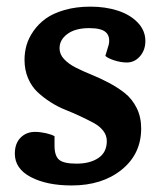

<svg xmlns="http://www.w3.org/2000/svg" viewBox="-20 -547 486 581"><path d="M211.9 -51.8Q252 -51.8 277.6 -68.8Q303.2 -85.9 303.2 -120.1Q303.2 -137.2 292.5 -151.1Q281.7 -165 264.2 -174.6Q246.6 -184.1 224.4 -194.6Q202.1 -205.1 178.7 -214.4Q155.3 -223.6 133.1 -237.8Q110.8 -252 93.3 -268.6Q75.7 -285.2 64.9 -310.3Q54.2 -335.4 54.2 -366.2Q54.2 -388.7 60.3 -410.2Q66.4 -431.6 81.3 -453.1Q96.2 -474.6 118.4 -490.7Q140.6 -506.8 175.5 -516.8Q210.4 -526.9 253.9 -526.9Q298.8 -526.9 336.2 -514.9Q373.5 -502.9 396.7 -478.8Q419.9 -454.6 419.9 -422.9Q419.9 -395.5 403.6 -376.7Q387.2 -357.9 363.8 -357.9Q345.7 -357.9 325.9 -364.3Q306.2 -370.6 298.8 -377.9L309.1 -412.1Q314 -436.5 300.5 -449.2Q287.1 -461.9 250 -461.9Q208 -461.9 184.1 -444.3Q160.2 -426.8 160.2 -400.9Q160.2 -382.8 173.8 -368.2Q187.5 -353.5 209.2 -342.5Q231 -331.5 257.3 -320.8Q283.7 -310.1 310.1 -296.1Q336.4 -282.2 358.2 -264.9Q379.9 -247.6 393.6 -220.2Q407.2 -192.9 407.2 -158.2Q407.2 -81.1 348.1 -33.4Q289.1 14.2 196.8 14.2Q121.6 14.2 73.2 -11.2Q24.9 -36.6 24.9 -82Q24.9 -112.8 42.2 -130.4Q59.6 -147.9 85.9 -147.9Q101.6 -147.9 118.9 -144Q136.2 -140.1 145 -134.8V-106Q145 -75.7 158.7 -63.7Q172.4 -51.8 211.9 -51.8Z"/></svg>

Font: Literata Book
Style: Bold Italic
Weight: 700
Italic angle: -3°
Designer: Latin by Veronika Burian and Jose Scaglione. Greek by Irene Vlachou. Cyrillic by Vera Evstafieva
Foundry: TypeTogether
Version: Version 1.003;PS 001.003;hotconv 1.0.88;makeotf.lib2.5.64775